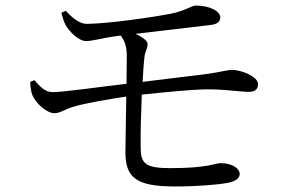

<svg xmlns="http://www.w3.org/2000/svg" viewBox="-20 -696 1040 692"><path d="M89 -401C89 -385 92 -366 96 -355C108 -323 150 -288 175 -288C199 -288 210 -302 251 -313C288 -324 369 -338 435 -348L432 -146C433 -56 470 -24 610 -24C691 -24 764 -30 801 -37C831 -43 844 -54 844 -70C844 -85 822 -108 775 -108C754 -108 732 -90 593 -90C502 -90 487 -108 487 -165C486 -208 488 -284 491 -355C587 -365 676 -374 732 -374C791 -374 846 -365 879 -365C901 -365 910 -377 910 -393C910 -420 850 -444 817 -444C797 -444 781 -437 723 -429L494 -401C496 -438 498 -470 501 -493C504 -514 512 -521 512 -538C512 -548 495 -562 468 -574L739 -606C767 -609 774 -621 774 -634C773 -656 736 -676 685 -676C671 -676 649 -657 593 -646C530 -634 374 -611 294 -610C269 -609 242 -630 217 -657L201 -650C206 -633 210 -617 217 -605C232 -579 265 -548 290 -548C314 -548 350 -559 387 -564L415 -568C429 -549 437 -530 437 -494L436 -394C347 -384 211 -364 170 -364C141 -364 125 -384 104 -407Z"/></svg>

Font: Harano Aji Mincho TW
Style: Regular
Weight: 400
Foundry: Masamichi Hosoda
Version: HaranoAjiMinchoTW-Regular version 20230610;ttx 4.39.4